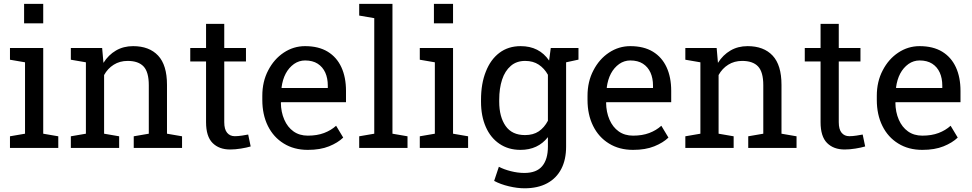

<svg xmlns="http://www.w3.org/2000/svg" viewBox="-20 -782 5136 1015"><path d="M107.4 -658.7V-761.7H208.5V-658.7ZM112.3 -75.2V-452.6L32.7 -466.3V-528.3H208.5V-75.2L288.1 -61.5V0H32.7V-61.5Z M530.3 -385.3V-75.2L609.9 -61.5V0H354.5V-61.5L434.1 -75.2V-452.6L354.5 -466.3V-528.3H520L526.9 -449.7Q553.2 -491.7 593 -514.9Q632.8 -538.1 683.6 -538.1Q769 -538.1 815.9 -488Q862.8 -438 862.8 -333.5V-75.2L942.4 -61.5V0H687V-61.5L766.6 -75.2V-331.5Q766.6 -401.4 739 -430.7Q711.4 -460 654.8 -460Q613.3 -460 581.3 -439.9Q549.3 -419.9 530.3 -385.3Z M1196.8 8.3Q1138.2 8.3 1103.8 -26.1Q1069.3 -60.5 1069.3 -136.2V-457H985.8V-528.3H1069.3V-655.8H1165.5V-528.3H1280.3V-457H1165.5V-136.2Q1165.5 -98.1 1180.7 -80.1Q1195.8 -62 1221.2 -62Q1238.3 -62 1259.3 -65.2Q1280.3 -68.4 1292 -70.8L1305.2 -7.8Q1284.2 -1.5 1253.7 3.4Q1223.1 8.3 1196.8 8.3Z M1607.4 10.3Q1534.2 10.3 1480 -23.4Q1425.8 -56.6 1396.2 -116.2Q1366.7 -175.8 1366.7 -253.9V-275.4Q1366.7 -351.1 1397.9 -410.2Q1428.7 -469.7 1480.2 -503.9Q1531.7 -538.1 1592.8 -538.1Q1664.1 -538.1 1712.4 -508.8Q1760.3 -479.5 1784.7 -426.5Q1809.1 -373.5 1809.1 -301.8V-241.7H1466.3L1464.8 -239.3Q1465.3 -189.5 1482.9 -149.4Q1500 -109.9 1531.5 -87.4Q1563 -64.9 1607.4 -64.9Q1656.2 -64.9 1693.1 -78.9Q1730 -92.8 1756.8 -117.2L1794.4 -54.7Q1766.1 -27.3 1719.5 -8.5Q1672.9 10.3 1607.4 10.3ZM1468.3 -319.3 1469.2 -316.9H1712.9V-329.6Q1712.9 -368.2 1699.7 -397.9Q1686 -428.2 1659.4 -445.3Q1632.8 -462.4 1592.8 -462.4Q1561 -462.4 1534.2 -443.8Q1479.5 -404.3 1468.3 -319.3Z M1958.5 -75.2V-686L1878.9 -699.7V-761.7H2054.7V-75.2L2134.3 -61.5V0H1878.9V-61.5Z M2273.9 -658.7V-761.7H2375V-658.7ZM2278.8 -75.2V-452.6L2199.2 -466.3V-528.3H2375V-75.2L2454.6 -61.5V0H2199.2V-61.5Z M3038.1 -528.3V-466.8L2972.7 -452.6V-6.8Q2972.7 62 2947.3 110.8Q2921.9 160.2 2872.6 186.8Q2823.2 213.4 2752.9 213.4Q2714.8 213.4 2670.4 202.9Q2626 192.4 2592.3 174.3L2617.2 99.6Q2644 113.8 2680.7 123Q2717.3 132.3 2752 132.3Q2816.4 132.3 2846.4 96.2Q2876.5 60.1 2876.5 -6.8V-57.1Q2823.7 10.3 2731.4 10.3Q2667 10.3 2620.1 -22Q2573.2 -53.7 2548.1 -111.1Q2522.9 -168.5 2522.9 -244.1V-254.4Q2522.9 -340.3 2548.3 -403.3Q2573.2 -467.3 2620.1 -502.7Q2667 -538.1 2732.4 -538.1Q2830.6 -538.1 2882.8 -461.9L2891.6 -528.3ZM2876.5 -143.6V-386.7Q2857.9 -420.4 2828.1 -440.2Q2798.3 -460 2756.3 -460Q2710.4 -460 2680.2 -433.6Q2649.4 -407.2 2634.3 -361.1Q2619.1 -314.9 2619.1 -254.4V-244.1Q2619.1 -164.6 2652.8 -116.2Q2686.5 -67.9 2755.4 -67.9Q2798.8 -67.9 2828.1 -87.6Q2857.4 -107.4 2876.5 -143.6Z M3326.7 10.3Q3253.4 10.3 3199.2 -23.4Q3145 -56.6 3115.5 -116.2Q3085.9 -175.8 3085.9 -253.9V-275.4Q3085.9 -351.1 3117.2 -410.2Q3147.9 -469.7 3199.5 -503.9Q3251 -538.1 3312 -538.1Q3383.3 -538.1 3431.6 -508.8Q3479.5 -479.5 3503.9 -426.5Q3528.3 -373.5 3528.3 -301.8V-241.7H3185.5L3184.1 -239.3Q3184.6 -189.5 3202.1 -149.4Q3219.2 -109.9 3250.7 -87.4Q3282.2 -64.9 3326.7 -64.9Q3375.5 -64.9 3412.4 -78.9Q3449.2 -92.8 3476.1 -117.2L3513.7 -54.7Q3485.4 -27.3 3438.7 -8.5Q3392.1 10.3 3326.7 10.3ZM3187.5 -319.3 3188.5 -316.9H3432.1V-329.6Q3432.1 -368.2 3418.9 -397.9Q3405.3 -428.2 3378.7 -445.3Q3352.1 -462.4 3312 -462.4Q3280.3 -462.4 3253.4 -443.8Q3198.7 -404.3 3187.5 -319.3Z M3778.8 -385.3V-75.2L3858.4 -61.5V0H3603V-61.5L3682.6 -75.2V-452.6L3603 -466.3V-528.3H3768.6L3775.4 -449.7Q3801.8 -491.7 3841.6 -514.9Q3881.3 -538.1 3932.1 -538.1Q4017.6 -538.1 4064.5 -488Q4111.3 -438 4111.3 -333.5V-75.2L4190.9 -61.5V0H3935.5V-61.5L4015.1 -75.2V-331.5Q4015.1 -401.4 3987.5 -430.7Q3960 -460 3903.3 -460Q3861.8 -460 3829.8 -439.9Q3797.9 -419.9 3778.8 -385.3Z M4445.3 8.3Q4386.7 8.3 4352.3 -26.1Q4317.9 -60.5 4317.9 -136.2V-457H4234.4V-528.3H4317.9V-655.8H4414.1V-528.3H4528.8V-457H4414.1V-136.2Q4414.1 -98.1 4429.2 -80.1Q4444.3 -62 4469.7 -62Q4486.8 -62 4507.8 -65.2Q4528.8 -68.4 4540.5 -70.8L4553.7 -7.8Q4532.7 -1.5 4502.2 3.4Q4471.7 8.3 4445.3 8.3Z M4856 10.3Q4782.7 10.3 4728.5 -23.4Q4674.3 -56.6 4644.8 -116.2Q4615.2 -175.8 4615.2 -253.9V-275.4Q4615.2 -351.1 4646.5 -410.2Q4677.2 -469.7 4728.8 -503.9Q4780.3 -538.1 4841.3 -538.1Q4912.6 -538.1 4960.9 -508.8Q5008.8 -479.5 5033.2 -426.5Q5057.6 -373.5 5057.6 -301.8V-241.7H4714.8L4713.4 -239.3Q4713.9 -189.5 4731.4 -149.4Q4748.5 -109.9 4780 -87.4Q4811.5 -64.9 4856 -64.9Q4904.8 -64.9 4941.7 -78.9Q4978.5 -92.8 5005.4 -117.2L5043 -54.7Q5014.6 -27.3 4968 -8.5Q4921.4 10.3 4856 10.3ZM4716.8 -319.3 4717.8 -316.9H4961.4V-329.6Q4961.4 -368.2 4948.2 -397.9Q4934.6 -428.2 4908 -445.3Q4881.3 -462.4 4841.3 -462.4Q4809.6 -462.4 4782.7 -443.8Q4728 -404.3 4716.8 -319.3Z"/></svg>

Font: Battambang
Style: Regular
Weight: 400
Designer: Danh Hong
Version: Version 8.002; ttfautohint (v1.8.3)